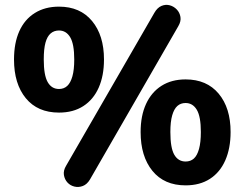

<svg xmlns="http://www.w3.org/2000/svg" viewBox="-20 -743 994 781"><path d="M346 -13Q334 7 317 13.5Q300 20 283 16Q266 12 254.5 -0.5Q243 -13 240 -31Q237 -49 249 -69L608 -691Q620 -712 637 -719Q654 -726 670.5 -721.5Q687 -717 699 -704.5Q711 -692 714 -674Q717 -656 705 -636ZM220 -285Q133 -285 85 -343.5Q37 -402 37 -501Q37 -568 58.5 -616Q80 -664 121.5 -690Q163 -716 220 -716Q306 -716 354.5 -657.5Q403 -599 403 -501Q403 -435 381.5 -386.5Q360 -338 319 -311.5Q278 -285 220 -285ZM220 -381Q240 -381 253.5 -393.5Q267 -406 274.5 -432.5Q282 -459 282 -501Q282 -564 265.5 -591.5Q249 -619 220 -619Q200 -619 186 -607Q172 -595 165 -569.5Q158 -544 158 -501Q158 -437 174 -409Q190 -381 220 -381ZM735 11Q648 11 600 -48Q552 -107 552 -206Q552 -272 574 -320Q596 -368 637 -394Q678 -420 735 -420Q821 -420 869.5 -362Q918 -304 918 -206Q918 -140 896.5 -91Q875 -42 834 -15.5Q793 11 735 11ZM735 -86Q755 -86 768.5 -98Q782 -110 789.5 -137Q797 -164 797 -206Q797 -269 780.5 -296.5Q764 -324 735 -324Q715 -324 701.5 -312Q688 -300 680.5 -274Q673 -248 673 -206Q673 -141 689 -113.5Q705 -86 735 -86Z"/></svg>

Font: Nunito ExtraLight ExtraBold
Style: Regular
Weight: 800
Version: Version 3.602